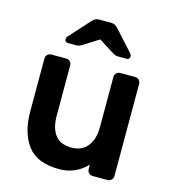

<svg xmlns="http://www.w3.org/2000/svg" viewBox="-112 -836 835 936"><g transform="rotate(15 305.5 -367.5)"><path d="M72 -512C66.7 -506.7 64 -500.3 64 -493V-224C64 -154 80 -97.5 112 -54.5C144 -11.5 197.7 10 273 10C327 10 373.3 -10 412 -50V-27C412 -19.7 414.7 -13.3 420 -8C425.3 -2.7 431.7 0 439 0H515C522.3 0 528.7 -2.7 534 -8C539.3 -13.3 542 -19.7 542 -27V-493C542 -500.3 539.3 -506.7 534 -512C528.7 -517.3 522.3 -520 515 -520H439C431.7 -520 425.3 -517.3 420 -512C414.7 -506.7 412 -500.3 412 -493V-239C412 -198.3 402.5 -166.2 383.5 -142.5C364.5 -118.8 337.7 -107 303 -107C265.7 -107 238.2 -118.5 220.5 -141.5C202.8 -164.5 194 -197 194 -239V-493C194 -500.3 191.3 -506.7 186 -512C180.7 -517.3 174.3 -520 167 -520H91C83.7 -520 77.3 -517.3 72 -512ZM352 -741C346.7 -743.7 340.3 -745 333 -745H273C265.7 -745 259.3 -743.7 254 -741C248.7 -738.3 242.7 -733.3 236 -726L144 -624C140.7 -620.7 139 -616.3 139 -611C139 -600.3 144.3 -595 155 -595H198C204 -595 209 -595.8 213 -597.5C217 -599.2 222.3 -602 229 -606L303 -653L377 -606C383.7 -602 389 -599.2 393 -597.5C397 -595.8 402 -595 408 -595H451C461.7 -595 467 -600.3 467 -611C467 -616.3 465.3 -620.7 462 -624L370 -726C363.3 -733.3 357.3 -738.3 352 -741Z"/></g></svg>

Font: Rubik
Style: Regular
Weight: 500
Designer: Hubert & Fischer
Foundry: Hubert & Fischer
Version: Version 1.100